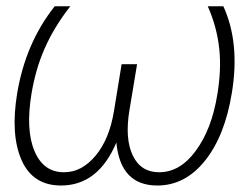

<svg xmlns="http://www.w3.org/2000/svg" viewBox="-20 -565 770 595"><path d="M33.4 -277Q59.7 -432.5 149.5 -545.5H197.8Q171.5 -511.7 151.6 -478.7Q131.7 -445.7 117.4 -412.5Q103 -379.3 93.4 -345.3Q83.8 -311.4 77.8 -275.9Q58.9 -162.6 87 -96.6Q114.7 -31.2 177.9 -31.2Q206.7 -31.2 230.8 -44.2Q255 -57.2 276.3 -82.7Q297.6 -108.3 312 -143.1Q326.3 -177.9 333.5 -222.7L356.9 -366.1H404.8L381 -222.7Q366.5 -134.6 391.7 -82.7Q416.5 -31.2 473 -31.2Q537.6 -31.2 585.9 -96.6Q610.8 -130 627.8 -173.8Q644.9 -217.7 654.1 -275.9Q659.8 -311.4 661.4 -345.3Q663 -379.3 659.6 -412.5Q656.2 -445.7 647.5 -478.7Q638.8 -511.7 623.9 -545.5H672.2Q724.1 -431.8 698.5 -277Q676.8 -143.8 615.4 -67.1Q553.6 9.9 467.7 9.9Q410.2 9.9 378.6 -23.4Q346.9 -56.8 340.6 -123.2Q312.5 -56.8 269.5 -23.4Q226.6 9.9 169 9.9Q82.7 9.9 47.6 -67.1Q11.7 -146.7 33.4 -277Z"/></svg>

Font: Inter P Extra Light
Style: Italic
Weight: 200
Italic angle: 9.39999°
Designer: Rasmus Andersson
Foundry: rsms
Version: Version 3.018;git-588b23468